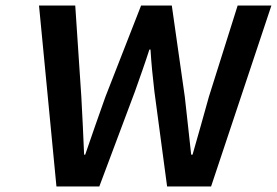

<svg xmlns="http://www.w3.org/2000/svg" viewBox="-20 -674 1001 694"><path d="M184 0H339L468 -344C486 -395 504 -445 520 -495H524C527 -445 532 -395 538 -344L584 0H743L961 -654H839L735 -324C716 -255 696 -185 676 -115H671C663 -185 656 -256 648 -324L601 -654H490L361 -324C336 -255 312 -184 288 -115H284C281 -184 278 -254 274 -324L252 -654H121Z"/></svg>

Font: Falling Sky
Style: ExtObl
Weight: 400
Designer: Paul D. Hunt
Foundry: Adobe Systems Incorporated
Version: Version 1.02